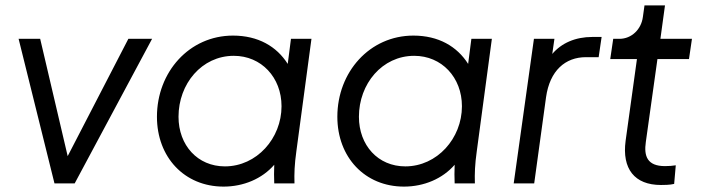

<svg xmlns="http://www.w3.org/2000/svg" viewBox="-20 -680 2613 712"><path d="M182 0H257L544 -536H456L231 -101L129 -536H49Z M809 12C883 12 952 -17 997 -69C996 -44 996 -23 997 0H1072C1071 -37 1072 -69 1079 -119L1135 -536H1059L1047 -443C1006 -508 937 -548 844 -548C682 -548 562 -413 562 -247C562 -97 664 12 809 12ZM642 -247C642 -369 728 -473 847 -473C949 -473 1024 -393 1024 -286C1024 -167 932 -63 814 -63C713 -63 642 -141 642 -247Z M1478 12C1552 12 1621 -17 1666 -69C1665 -44 1665 -23 1666 0H1741C1740 -37 1741 -69 1748 -119L1804 -536H1728L1716 -443C1675 -508 1606 -548 1513 -548C1351 -548 1231 -413 1231 -247C1231 -97 1333 12 1478 12ZM1311 -247C1311 -369 1397 -473 1516 -473C1618 -473 1693 -393 1693 -286C1693 -167 1601 -63 1483 -63C1382 -63 1311 -141 1311 -247Z M1885 0H1961L2005 -320C2019 -418 2076 -468 2153 -468H2200L2211 -543H2177C2113 -543 2062 -520 2028 -480L2036 -536H1960Z M2431 6C2441 6 2464 6 2480 2L2486 -67C2475 -65 2459 -64 2446 -64C2381 -64 2367 -100 2375 -154L2418 -461H2535L2546 -536H2429L2446 -660H2370L2364 -617C2358 -571 2322 -536 2277 -536H2254L2243 -461H2342L2300 -158C2286 -54 2333 6 2431 6Z"/></svg>

Font: Mluvka
Style: Italic
Weight: 400
Italic angle: -8°
Designer: Modified by Jiří Krblich, Original typeface by Gumpita Rahayu
Foundry: Gumpita Rahayu & Jiří Krblich
Version: Version 2.000;Glyphs 3.1.1 (3134)